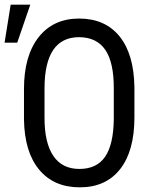

<svg xmlns="http://www.w3.org/2000/svg" viewBox="-33 -801 664 831"><path d="M309.6 -640.1Q160.6 -640.1 159.7 -420.4V-293Q159.2 -184.1 197.3 -127Q235.4 -69.8 310.5 -69.8Q385.7 -69.8 421.9 -122.6Q458 -175.3 459.5 -284.2V-417.5Q460 -530.3 422.9 -585Q385.7 -639.6 309.6 -640.1ZM548.8 -293Q548.8 -147.5 486.8 -68.8Q424.8 9.8 312.5 9.8Q200.2 9.8 136.7 -66.4Q73.2 -142.6 70.8 -282.7V-416.5Q70.8 -558.6 133.8 -639.6Q197.3 -720.7 309.6 -720.7Q421.9 -720.7 484.4 -643.6Q546.9 -566.4 548.8 -422.4ZM13.2 -780.8H98.1L41.5 -616.2H-13.2Z"/></svg>

Font: RobotoCondensed-Regular
Style: Regular
Weight: 400
Designer: Google
Version: Version 2.001201; 2014